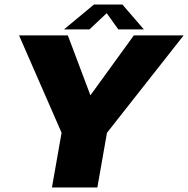

<svg xmlns="http://www.w3.org/2000/svg" viewBox="-20 -832 835 852"><path d="M256.5 -235.5H449L795 -675H574L371 -395H386.5L281 -675H64.5ZM210.5 0H412L473.5 -349.5H272ZM264 -701.5H377L453.5 -773.5L505 -701.5H618.5L523 -812H397Z"/></svg>

Font: Anybody UltraCondensed Thin ExtraBold
Style: Italic
Weight: 800
Italic angle: -10°
Version: Version 1.111